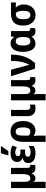

<svg xmlns="http://www.w3.org/2000/svg" viewBox="1633 -2449 1056 4362"><g transform="rotate(-90 2161.0 -268.0)"><path d="M70 240V-546H212V-227Q212 -168 230 -138Q248 -108 289 -108Q345 -108 366 -153Q387 -198 387 -287V-546H529V-170Q529 -138 540 -124Q551 -110 568 -110Q584 -110 596 -115V-3Q589 2 568 6Q547 10 533 10Q482 10 451 -8.5Q420 -27 404 -73H398Q361 10 291 10Q238 10 210 -34H207Q210 -15 211 19Q212 53 212 80V240Z M859 10Q748 10 693 -34Q638 -78 638 -151Q638 -212 671 -242Q704 -272 753 -282V-287Q706 -300 684 -330.5Q662 -361 662 -406Q662 -474 712.5 -515Q763 -556 863 -556Q907 -556 952.5 -547Q998 -538 1036 -515L998 -414Q965 -433 935.5 -441Q906 -449 877 -449Q835 -449 815.5 -432.5Q796 -416 796 -389Q796 -332 877 -332H945V-226H877Q826 -226 804 -211Q782 -196 782 -165Q782 -132 808 -116.5Q834 -101 880 -101Q923 -101 955.5 -111Q988 -121 1025 -146V-31Q990 -9 950.5 0.5Q911 10 859 10ZM813 -606V-619L860 -776H1020V-766L910 -606Z M1119 240V-274Q1119 -405 1178.5 -480.5Q1238 -556 1353 -556Q1460 -556 1526 -486Q1592 -416 1592 -268Q1592 -181 1563 -119Q1534 -57 1485 -23.5Q1436 10 1376 10Q1340 10 1313.5 -1Q1287 -12 1263 -28H1255Q1257 0 1259.5 36.5Q1262 73 1262 103V240ZM1354 -106Q1397 -106 1422 -144Q1447 -182 1447 -268Q1447 -362 1421.5 -401Q1396 -440 1349 -440Q1304 -440 1283 -404Q1262 -368 1262 -289V-144Q1280 -125 1304 -115.5Q1328 -106 1354 -106Z M1878 10Q1787 10 1745 -39.5Q1703 -89 1703 -171V-546H1845V-188Q1845 -142 1862 -125Q1879 -108 1907 -108Q1923 -108 1937 -110Q1951 -112 1966 -117V-2Q1949 4 1925 7Q1901 10 1878 10Z M2063 240V-546H2205V-227Q2205 -168 2223 -138Q2241 -108 2282 -108Q2338 -108 2359 -153Q2380 -198 2380 -287V-546H2522V-170Q2522 -138 2533 -124Q2544 -110 2561 -110Q2577 -110 2589 -115V-3Q2582 2 2561 6Q2540 10 2526 10Q2475 10 2444 -8.5Q2413 -27 2397 -73H2391Q2354 10 2284 10Q2231 10 2203 -34H2200Q2203 -15 2204 19Q2205 53 2205 80V240Z M2782 0 2610 -546H2757L2841 -238Q2848 -214 2855.5 -184.5Q2863 -155 2868 -135H2872Q2917 -215 2937.5 -314Q2958 -413 2958 -546H3101Q3101 -439 3083.5 -346Q3066 -253 3024.5 -168.5Q2983 -84 2912 0Z M3351 10Q3263 10 3213.5 -64.5Q3164 -139 3164 -271Q3164 -410 3215.5 -483Q3267 -556 3357 -556Q3410 -556 3443 -533.5Q3476 -511 3498 -476H3503L3515 -546H3636V-170Q3636 -138 3647.5 -124Q3659 -110 3675 -110Q3691 -110 3703 -115V-3Q3697 2 3676 6Q3655 10 3640 10Q3589 10 3558.5 -8.5Q3528 -27 3512 -72H3503Q3481 -36 3442.5 -13Q3404 10 3351 10ZM3402 -106Q3455 -106 3478 -143.5Q3501 -181 3501 -263V-272Q3501 -355 3479 -396.5Q3457 -438 3400 -438Q3353 -438 3330.5 -395Q3308 -352 3308 -270Q3308 -106 3402 -106Z M4000 10Q3925 10 3871.5 -25.5Q3818 -61 3789.5 -123Q3761 -185 3761 -266Q3761 -416 3832.5 -481.5Q3904 -547 4028 -547H4286V-436H4171Q4208 -400 4224.5 -355Q4241 -310 4241 -255Q4241 -188 4214.5 -127.5Q4188 -67 4134.5 -28.5Q4081 10 4000 10ZM4001 -106Q4052 -106 4074.5 -149Q4097 -192 4097 -262Q4097 -319 4086 -363.5Q4075 -408 4049 -436H4027Q3968 -436 3936.5 -397Q3905 -358 3905 -263Q3905 -188 3927 -147Q3949 -106 4001 -106Z"/></g></svg>

Font: Noto Sans SemiCondensed
Style: Bold
Weight: 700
Width: 4
Designer: Monotype Design Team
Foundry: Monotype Imaging Inc.
Version: Version 2.013; ttfautohint (v1.8.4.7-5d5b)